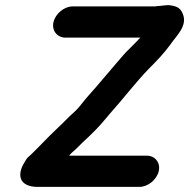

<svg xmlns="http://www.w3.org/2000/svg" viewBox="-20 -688 739 750"><path d="M236 -541H528L509 -521L483 -495C471 -484 457 -467 437 -444C396 -397 365 -358 326 -315C311 -299 294 -274 278 -258L250 -232L225 -207L200 -183C166 -151 138 -120 104 -87L91 -75C87 -72 83 -67 78 -58C65 -38 55 -14 61 8C67 29 91 42 125 42H525C558 42 592 14 600 -19C608 -52 586 -80 553 -80H250C258 -90 268 -98 278 -107L302 -131C320 -147 337 -164 354 -181C372 -199 394 -226 411 -246C458 -298 512 -369 563 -421C591 -449 620 -479 644 -512C668 -548 714 -586 694 -634C684 -659 668 -665 638 -668C626 -668 603 -664 591 -664C590 -663 588 -663 586 -663H264C231 -663 197 -635 189 -602C181 -569 203 -541 236 -541Z"/></svg>

Font: Electronic
Style: TiIt
Weight: 900
Version: Version 1.011